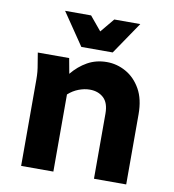

<svg xmlns="http://www.w3.org/2000/svg" viewBox="-82 -808 798 880"><g transform="rotate(10 317.0 -367.5)"><path d="M60 -525H206L219 -454Q250 -492 290 -514.5Q330 -537 380 -537Q427 -537 469 -513.5Q511 -490 537.5 -443.5Q564 -397 564 -326V0H414V-303Q414 -353 389 -376Q364 -399 325 -399Q300 -399 273.5 -389Q247 -379 225 -359V0H75V-400Q75 -421 73.5 -437.5Q72 -454 68 -476ZM500 -735 398 -585H252L150 -735H271L325 -670L379 -735Z"/></g></svg>

Font: Radio Canada
Style: Bold
Weight: 700
Designer: Charles Daoud, Etienne Aubert Bonn, Alexandre Saumier Demers, Jacques Le Bailly
Foundry: Radio-Canada
Version: Version 2.104; ttfautohint (v1.8.4.7-5d5b);gftools[0.9.28.de